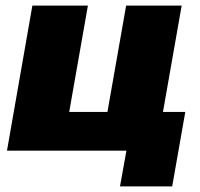

<svg xmlns="http://www.w3.org/2000/svg" viewBox="-20 -540 718 688"><path d="M644 -139H564L631 -520H432L365 -139H228L295 -520H96L5 0H433L410 128H597Z"/></svg>

Font: Fixel Display 20240404 Black
Style: Italic
Weight: 900
Italic angle: -10°
Designer: AlfaBravo + MacPaw
Foundry: Kyrylo Tkachov, Marchela Mozhyna, Serhii Makarenko, Maria Weinstein, Zakhar Kryvoshyya
Version: Version 1.211;Glyphs 3.2 (3225)